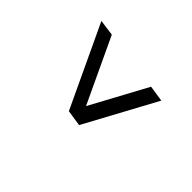

<svg xmlns="http://www.w3.org/2000/svg" viewBox="-77 -670 743 743"><g transform="rotate(-45 294.5 -298.0)"><path d="M515 -489 179 -331 169 -265 461 -107 471 -173 240 -298 506 -423Z"/></g></svg>

Font: Unageo
Style: Light-Italic
Weight: 300
Designer: Richard Sepsi
Foundry: Richard Sepsi
Version: Version 2.000